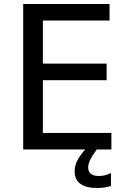

<svg xmlns="http://www.w3.org/2000/svg" viewBox="-20 -749 642 962"><path d="M464.8 0Q441.4 31.7 431.6 52.5Q421.9 73.2 421.9 89.8Q421.9 132.8 475.6 132.8Q505.9 132.8 536.1 118.2V183.1Q515.6 188.5 500 190.7Q484.4 192.9 466.3 192.9Q411.6 192.9 382.8 172.1Q354 151.4 354 107.9Q354 84 365.5 59.1Q377 34.2 406.7 0H96.2V-729H528.8V-646H194.8V-430.2H514.2V-347.2H194.8V-83H538.1V0Z"/></svg>

Font: Vazir Code Hack
Style: Code-Hack
Weight: 400
Foundry: DejaVu fonts team - Redesigned by Saber Rastikerdar
Version: Version 1.1.2